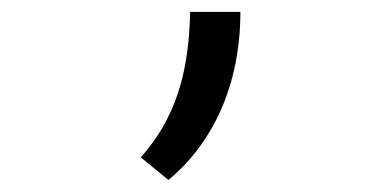

<svg xmlns="http://www.w3.org/2000/svg" viewBox="-20 -155 626 319"><path d="M259.8 144C332 84.5 379.4 -11.7 379.4 -135.3H295.9C293.9 -26.4 267.6 45.9 213.9 106.4Z"/></svg>

Font: Cascadia Code SemiLight
Style: Regular
Weight: 350
Monospace: yes
Designer: Aaron Bell
Foundry: Saja Typeworks
Version: Version 2404.023